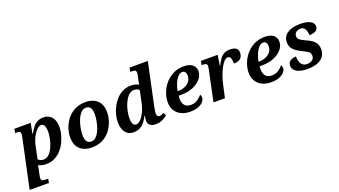

<svg xmlns="http://www.w3.org/2000/svg" viewBox="-104 -1448 4200 2376"><g transform="rotate(-20 1995.5 -260.0)"><path d="M106 -398Q109 -411 111 -424Q113 -437 113 -441Q113 -468 101 -475.5Q89 -483 60 -483H42L51 -536H266L240 -403H247Q270 -445 295 -477.5Q320 -510 354 -528Q388 -546 437 -546Q503 -546 543 -499.5Q583 -453 583 -365Q583 -322 570.5 -271.5Q558 -221 533.5 -171Q509 -121 472 -80Q435 -39 385 -14.5Q335 10 273 10Q243 10 217 3.5Q191 -3 171 -13Q170 -5 168 9Q166 23 163 35L149 102Q146 115 144 128Q142 141 142 145Q142 172 154.5 179.5Q167 187 195 187H233L224 240H-30ZM262 -54Q303 -54 334.5 -85Q366 -116 387.5 -163.5Q409 -211 420.5 -263.5Q432 -316 432 -358Q432 -385 427.5 -410Q423 -435 411 -450.5Q399 -466 378 -466Q353 -466 329 -445.5Q305 -425 284.5 -393.5Q264 -362 249.5 -326.5Q235 -291 229 -261L191 -82Q200 -73 219.5 -63.5Q239 -54 262 -54Z M875 10Q781 10 722 -42Q663 -94 663 -200Q663 -256 683 -316.5Q703 -377 743 -429Q783 -481 845 -513.5Q907 -546 991 -546Q1049 -546 1096 -524.5Q1143 -503 1171.5 -457Q1200 -411 1200 -336Q1200 -282 1181 -222Q1162 -162 1122.5 -109Q1083 -56 1021.5 -23Q960 10 875 10ZM893 -62Q925 -62 950 -83Q975 -104 993.5 -139Q1012 -174 1024 -215Q1036 -256 1042 -296Q1048 -336 1048 -368Q1048 -427 1027.5 -453Q1007 -479 972 -479Q934 -479 904.5 -448Q875 -417 855.5 -369.5Q836 -322 826 -270Q816 -218 816 -176Q816 -115 836.5 -88.5Q857 -62 893 -62Z M1427 10Q1376 10 1343.5 -15Q1311 -40 1296 -82Q1281 -124 1281 -173Q1281 -220 1294 -271.5Q1307 -323 1332.5 -371.5Q1358 -420 1395 -459.5Q1432 -499 1480.5 -522.5Q1529 -546 1588 -546Q1617 -546 1643.5 -539Q1670 -532 1689 -521Q1691 -534 1694.5 -553.5Q1698 -573 1700 -582L1709 -622Q1716 -652 1716 -665Q1716 -692 1704 -699.5Q1692 -707 1663 -707H1640L1649 -760H1890L1774 -215Q1770 -193 1764.5 -162.5Q1759 -132 1759 -114Q1759 -91 1770 -80Q1781 -69 1794 -69Q1807 -69 1822.5 -76Q1838 -83 1850 -90L1872 -51Q1846 -29 1806 -9.5Q1766 10 1714 10Q1671 10 1643.5 -10Q1616 -30 1616 -70Q1616 -89 1618 -105.5Q1620 -122 1623 -135H1617Q1580 -58 1534.5 -24Q1489 10 1427 10ZM1487 -70Q1517 -70 1547.5 -102Q1578 -134 1602.5 -184Q1627 -234 1638 -288L1673 -454Q1663 -468 1644 -475Q1625 -482 1607 -482Q1573 -482 1545.5 -461Q1518 -440 1497 -405Q1476 -370 1461.5 -328.5Q1447 -287 1440 -246Q1433 -205 1433 -172Q1433 -115 1448.5 -92.5Q1464 -70 1487 -70Z M2169 10Q2108 10 2057.5 -12.5Q2007 -35 1976.5 -81Q1946 -127 1946 -197Q1946 -253 1968 -314Q1990 -375 2033 -427.5Q2076 -480 2139 -513Q2202 -546 2285 -546Q2356 -546 2396 -515Q2436 -484 2436 -428Q2436 -374 2397.5 -328Q2359 -282 2291.5 -253.5Q2224 -225 2138 -225H2101Q2100 -215 2099.5 -205Q2099 -195 2099 -187Q2099 -129 2126 -97.5Q2153 -66 2208 -66Q2257 -66 2295 -91.5Q2333 -117 2354 -147Q2367 -131 2367 -104Q2367 -80 2346 -53.5Q2325 -27 2281.5 -8.5Q2238 10 2169 10ZM2117 -282Q2167 -282 2206.5 -299.5Q2246 -317 2269 -348Q2292 -379 2292 -421Q2292 -452 2279 -469Q2266 -486 2243 -486Q2211 -486 2183 -455Q2155 -424 2135.5 -377Q2116 -330 2108 -282Z M2563 -402Q2565 -410 2567 -424Q2569 -438 2569 -448Q2569 -467 2557 -475Q2545 -483 2516 -483H2498L2507 -536H2728L2707 -399H2712Q2735 -447 2759 -480Q2783 -513 2814.5 -529.5Q2846 -546 2893 -546Q2998 -546 2998 -468Q2998 -416 2967.5 -390.5Q2937 -365 2880 -365Q2880 -411 2870 -437.5Q2860 -464 2831 -464Q2810 -464 2786 -439.5Q2762 -415 2739.5 -373.5Q2717 -332 2698 -280Q2679 -228 2667 -173L2629 0H2478Z M3235 10Q3174 10 3123.5 -12.5Q3073 -35 3042.5 -81Q3012 -127 3012 -197Q3012 -253 3034 -314Q3056 -375 3099 -427.5Q3142 -480 3205 -513Q3268 -546 3351 -546Q3422 -546 3462 -515Q3502 -484 3502 -428Q3502 -374 3463.5 -328Q3425 -282 3357.5 -253.5Q3290 -225 3204 -225H3167Q3166 -215 3165.5 -205Q3165 -195 3165 -187Q3165 -129 3192 -97.5Q3219 -66 3274 -66Q3323 -66 3361 -91.5Q3399 -117 3420 -147Q3433 -131 3433 -104Q3433 -80 3412 -53.5Q3391 -27 3347.5 -8.5Q3304 10 3235 10ZM3183 -282Q3233 -282 3272.5 -299.5Q3312 -317 3335 -348Q3358 -379 3358 -421Q3358 -452 3345 -469Q3332 -486 3309 -486Q3277 -486 3249 -455Q3221 -424 3201.5 -377Q3182 -330 3174 -282Z M3713 10Q3628 10 3576 -19Q3524 -48 3524 -100Q3524 -131 3539.5 -149.5Q3555 -168 3580 -176.5Q3605 -185 3631 -185Q3631 -150 3640.5 -119Q3650 -88 3672 -69Q3694 -50 3730 -50Q3771 -50 3798.5 -69.5Q3826 -89 3826 -125Q3826 -160 3799 -180Q3772 -200 3713 -228Q3655 -256 3620 -292.5Q3585 -329 3585 -387Q3585 -461 3645.5 -503.5Q3706 -546 3811 -546Q3879 -546 3919 -532.5Q3959 -519 3976.5 -498Q3994 -477 3994 -452Q3994 -412 3963 -394Q3932 -376 3879 -376Q3879 -403 3871.5 -429Q3864 -455 3847.5 -472.5Q3831 -490 3802 -490Q3763 -490 3740.5 -469.5Q3718 -449 3718 -420Q3718 -387 3745.5 -368Q3773 -349 3831 -323Q3896 -294 3926 -257Q3956 -220 3956 -164Q3956 -83 3894.5 -36.5Q3833 10 3713 10Z"/></g></svg>

Font: Noto Serif
Style: Bold Italic
Weight: 700
Italic angle: -12°
Designer: Monotype Design Team
Foundry: Monotype Imaging Inc.
Version: Version 2.013